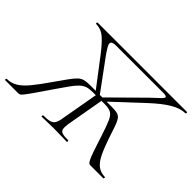

<svg xmlns="http://www.w3.org/2000/svg" viewBox="-140 -878 1131 1131"><g transform="rotate(45 425.5 -312.5)"><path d="M-20 0Q-22 0 -21.5 -6Q-21 -12 -19 -12Q18 -12 48 -30Q78 -48 110.5 -87.5Q143 -127 187 -191Q220 -238 240.5 -266.5Q261 -295 276.5 -309.5Q292 -324 310 -328.5Q328 -333 356 -333H540Q569 -333 585 -328Q601 -323 611 -308Q621 -293 631 -264Q641 -235 657 -186Q678 -125 697 -87Q716 -49 740 -31Q764 -13 800 -12Q803 -12 802 -6Q801 0 799 0H691Q685 0 679.5 -3.5Q674 -7 666.5 -22Q659 -37 646.5 -72.5Q634 -108 614 -171Q594 -233 580.5 -263.5Q567 -294 549 -304.5Q531 -315 495 -315H394Q367 -315 349 -309Q331 -303 314 -287.5Q297 -272 276 -243Q255 -214 223 -167Q179 -102 154.5 -67Q130 -32 118.5 -18Q107 -4 101.5 -2Q96 0 88 0ZM285 0Q283 0 283.5 -6Q284 -12 287 -12Q322 -12 340.5 -17.5Q359 -23 367.5 -38.5Q376 -54 380 -82L423 -324H470L427 -80Q423 -51 426 -36.5Q429 -22 445 -17Q461 -12 495 -12Q497 -12 497 -6Q497 0 495 0Q473 0 447.5 -1Q422 -2 391 -2Q361 -2 333.5 -1Q306 0 285 0ZM415 -317 274 -502Q233 -556 200.5 -584.5Q168 -613 125 -613Q123 -613 123.5 -619Q124 -625 126 -625H871Q874 -625 873.5 -619Q873 -613 870 -613Q828 -613 779.5 -584Q731 -555 671 -499L476 -317L451 -326L651 -524Q681 -553 701 -571Q721 -589 720.5 -597.5Q720 -606 688 -606H305Q273 -606 265.5 -597Q258 -588 267.5 -570Q277 -552 296 -525L442 -326Z"/></g></svg>

Font: Cormorant Garamond Light
Style: Italic
Weight: 300
Italic angle: -10°
Designer: Christian Thalmann (Catharsis Fonts)
Foundry: Catharsis Fonts
Version: Version 4.001